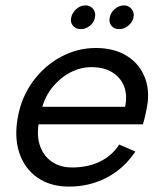

<svg xmlns="http://www.w3.org/2000/svg" viewBox="-20 -685 604 712"><path d="M236 7Q166 7 118 -27Q70 -61 51 -120Q32 -179 47 -255Q61 -328 103.5 -385Q146 -442 206.5 -474.5Q267 -507 336 -507Q404 -507 451.5 -477Q499 -447 518.5 -394Q538 -341 522 -273Q520 -262 517 -250Q514 -238 510 -224H123Q116 -177 129.5 -141Q143 -105 173.5 -84.5Q204 -64 248 -64Q306 -64 351 -86Q396 -108 422 -149L482 -123Q440 -60 376 -26.5Q312 7 236 7ZM444 -289Q453 -332 440 -365Q427 -398 396 -417Q365 -436 319 -436Q279 -436 242 -417Q205 -398 177 -364.5Q149 -331 137 -289ZM280 -577Q261 -577 250.5 -589.5Q240 -602 244 -620Q248 -638 263 -651.5Q278 -665 297 -665Q315 -665 325.5 -651.5Q336 -638 332 -620Q329 -602 313.5 -589.5Q298 -577 280 -577ZM422 -577Q403 -577 393 -589.5Q383 -602 387 -620Q390 -638 405.5 -651.5Q421 -665 440 -665Q457 -665 468 -651.5Q479 -638 475 -620Q471 -602 455.5 -589.5Q440 -577 422 -577Z"/></svg>

Font: Albert Sans
Style: Italic
Weight: 400
Italic angle: -11.25°
Designer: Andreas Rasmussen
Foundry: a.Foundry
Version: Version 1.025